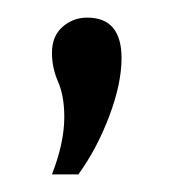

<svg xmlns="http://www.w3.org/2000/svg" viewBox="-20 -98 195 218"><path d="M39 100Q53 64 53 35Q53 11 46 -5Q39 -21 39 -38Q39 -57 51 -67.5Q63 -78 79 -78Q118 -78 118 -32Q118 -3 104 34Q90 71 69 100Z"/></svg>

Font: Livvic Light
Style: Regular
Weight: 300
Designer: Jacques Le Bailly, Baron von Fonthausen
Version: Version 1.001; ttfautohint (v1.8.2)